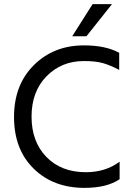

<svg xmlns="http://www.w3.org/2000/svg" viewBox="-20 -903 642 931"><path d="M399 -727H330L429 -883H523ZM390 8Q238 8 143 -85.5Q48 -179 48 -335.5Q48 -492 144.5 -587.5Q241 -683 387 -683Q492 -683 558 -647V-564Q514 -587 479 -597Q444 -607 387 -607Q278 -607 205.5 -533Q133 -459 133 -337.5Q133 -216 205 -142Q277 -68 396 -68Q492 -68 560 -119V-34Q498 8 390 8Z"/></svg>

Font: Hind Madurai
Style: Regular
Weight: 400
Designer: Jyotish Sonowal
Foundry: Indian Type Foundry
Version: Version 0.702;PS 1.0;hotconv 1.0.81;makeotf.lib2.5.63406